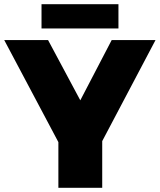

<svg xmlns="http://www.w3.org/2000/svg" viewBox="-28 -891 758 911"><path d="M-8 -701H200L353 -415L502 -701H710L365 -47H339ZM249 -312H457V0H249ZM169 -871H534V-756H169Z"/></svg>

Font: Alexandria ExtraBold
Style: Regular
Weight: 800
Designer: Mohamed Gaber
Foundry: Kief Type Foundry
Version: Version 5.100